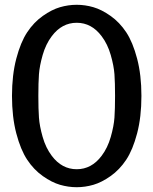

<svg xmlns="http://www.w3.org/2000/svg" viewBox="-20 -763 640 801"><path d="M404 -612Q362 -668 300 -668Q238 -668 196 -612Q171 -579 158 -533.5Q145 -488 142.5 -453Q140 -418 140 -363Q140 -308 142.5 -272.5Q145 -237 158 -191.5Q171 -146 196 -113Q238 -57 300 -57Q362 -57 404 -113Q429 -146 442 -191.5Q455 -237 457.5 -272.5Q460 -308 460 -363Q460 -418 457.5 -453Q455 -488 442 -533.5Q429 -579 404 -612ZM570 -363Q570 -275 552 -206.5Q534 -138 506.5 -96.5Q479 -55 441.5 -28.5Q404 -2 369.5 8Q335 18 300 18Q265 18 230.5 8Q196 -2 158.5 -28.5Q121 -55 93.5 -96.5Q66 -138 48 -206.5Q30 -275 30 -363Q30 -450 48 -518.5Q66 -587 93.5 -628.5Q121 -670 158.5 -696.5Q196 -723 230.5 -733Q265 -743 300 -743Q335 -743 369.5 -733Q404 -723 441.5 -696.5Q479 -670 506.5 -628.5Q534 -587 552 -518.5Q570 -450 570 -363Z"/></svg>

Font: Edlo
Style: Regular
Weight: 400
Monospace: yes
Version: Version 0.01